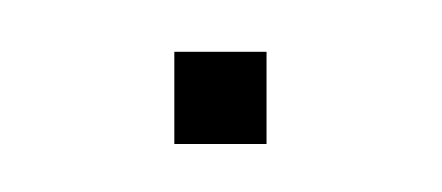

<svg xmlns="http://www.w3.org/2000/svg" viewBox="-20 -454 175 76"><path d="M49 -397V-433.5H85.5V-397Z"/></svg>

Font: Big Shoulders Display Thin ExtraLight
Style: Regular
Weight: 250
Version: Version 2.002